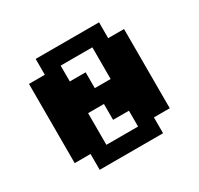

<svg xmlns="http://www.w3.org/2000/svg" viewBox="-179 -1094 1358 1312"><g transform="rotate(-30 500.0 -437.5)"><path d="M250 -875H750V-750H875V-125H750V0H250V-125H125V-750H250ZM375 -750V-625H500V-500H625V-750ZM375 -375V-125H625V-250H500V-375Z"/></g></svg>

Font: Dogica
Style: Bold
Weight: 700
Monospace: yes
Designer: Roberto Mocci
Version: Version 001.000